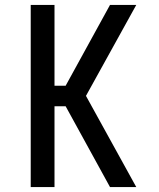

<svg xmlns="http://www.w3.org/2000/svg" viewBox="-20 -755 640 775"><path d="M530 0H424L245 -326H200V0H104V-735H200V-409H245L424 -735H530L327 -368Z"/></svg>

Font: Iosevka Fixed Curly Md Ex
Style: Regular
Weight: 500
Width: 7
Monospace: yes
Designer: Belleve Invis
Foundry: Belleve Invis
Version: Version 30.1.2